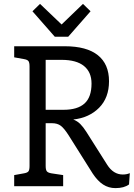

<svg xmlns="http://www.w3.org/2000/svg" viewBox="-20 -958 688 988"><path d="M648 -67 644 -9Q619 10 574 10Q539 10 510.5 -8.5Q482 -27 457 -65L333 -262Q310 -298 292.5 -311Q275 -324 248 -324H215V-104Q215 -84 221 -76.5Q227 -69 245 -66L305 -57V0H53V-57L103 -66Q121 -69 126.5 -76.5Q132 -84 132 -104V-616Q132 -636 126.5 -643.5Q121 -651 103 -654L53 -663V-720H313Q426 -720 483.5 -674Q541 -628 541 -540Q541 -455 490 -403.5Q439 -352 357 -343Q378 -335 393 -320Q408 -305 424 -280L531 -111Q563 -60 612 -60Q632 -60 648 -67ZM451 -528Q451 -587 412 -618.5Q373 -650 297 -650H215V-393H307Q379 -393 415 -425.5Q451 -458 451 -528ZM446 -900 331 -769H262L147 -900L186 -938L297 -832L407 -938Z"/></svg>

Font: Enriqueta
Style: Regular
Weight: 400
Designer: Viviana Monsalve, Gustavo Ibarra
Foundry: 72Puntos
Version: Version 2.000